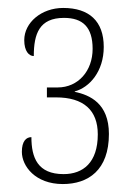

<svg xmlns="http://www.w3.org/2000/svg" viewBox="-20 -841 343 483"><path d="M138 -378C202 -378 254 -413 254 -504C254 -581 206 -602 168 -610V-611C205 -621 241 -661 241 -723C241 -788 204 -821 139 -821C84 -821 41 -784 41 -740C41 -712 53 -700 65 -700C65 -756 79 -796 141 -796C188 -796 213 -773 213 -718C213 -663 177 -621 125 -621H98V-596H121C190 -596 226 -564 226 -503C226 -432 189 -403 140 -403C75 -403 59 -444 59 -496C46 -496 35 -486 35 -459C35 -423 69 -378 138 -378Z"/></svg>

Font: Noto Serif ExtraCondensed Thin
Style: Regular
Weight: 100
Width: 2
Designer: Monotype Design Team
Foundry: Monotype Imaging Inc.
Version: Version 2.013